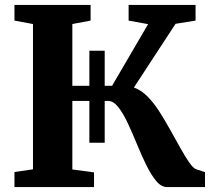

<svg xmlns="http://www.w3.org/2000/svg" viewBox="-20 -763 874 783"><path d="M39 0V-61.5L114.5 -72.5V-665L39 -679V-743H349.5V-679L275 -665V-413H344.5V-556H407V-413H437L584 -664.5L504.5 -679V-743H777.5V-679L696 -666L526 -406Q555.5 -395.5 580.8 -370.2Q606 -345 628 -311Q651 -275 673.2 -235.2Q695.5 -195.5 715.2 -160Q735 -124.5 751.5 -100.8Q768 -77 780.5 -72.5L816 -61V0H661.5Q637.5 0 616.5 -25.5Q595.5 -51 576 -91Q556.5 -131 538.2 -175.8Q520 -220.5 501.2 -260.5Q482.5 -300.5 462.5 -326Q442.5 -351.5 420 -351.5H407V-181H344.5V-351.5H275V-72L363.5 -60V0Z"/></svg>

Font: Merriweather 24pt ExtraBold
Style: Regular
Weight: 800
Version: Version 2.100